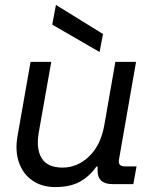

<svg xmlns="http://www.w3.org/2000/svg" viewBox="-20 -747 640 779"><path d="M204 12Q150 12 111.5 -14.5Q73 -41 56.5 -89Q40 -137 52 -200L104 -496H188L137 -208Q126 -142 149.5 -104.5Q173 -67 234 -67Q293 -67 340.5 -111.5Q388 -156 403 -238L448 -496H532L463 -101Q457 -72 486 -72H534L521 0H437Q376 0 376 -54V-71H371Q344 -32 304.5 -10Q265 12 204 12ZM384 -536 192 -647 207 -727 398 -609Z"/></svg>

Font: DM Mono
Style: Italic
Weight: 400
Italic angle: -10°
Designer: Colophon Foundry
Foundry: Colophon Foundry
Version: Version 1.000; ttfautohint (v1.8.2.53-6de2)